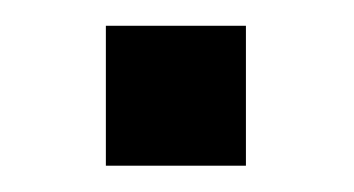

<svg xmlns="http://www.w3.org/2000/svg" viewBox="-20 -126 269 146"><path d="M60.5 0V-106.4H167V0Z"/></svg>

Font: Min Sans
Style: Regular
Weight: 400
Designer: Jinseong-Kim, NotoSansCJK, Nunito
Foundry: Jinseong-Kim
Version: Version 1.400;Glyphs 3.1.2 (3151)